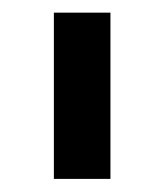

<svg xmlns="http://www.w3.org/2000/svg" viewBox="-20 -747 257 299"><path d="M152 -727.3V-468.4H63.9V-727.3Z"/></svg>

Font: TID UI Medium
Style: Regular
Weight: 500
Designer: The TID Project Authors
Foundry: Bakken & Bæck
Version: Version 1.001;hotconv 1.0.109;makeotfexe 2.5.65596